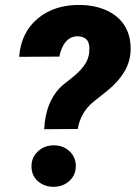

<svg xmlns="http://www.w3.org/2000/svg" viewBox="-20 -741 543 768"><path d="M156.7 -224.1Q162.6 -340.3 231.4 -400.9L272 -433.1Q305.2 -460 322 -487.3Q338.9 -514.6 337.4 -551.3Q335.9 -594.2 292 -595.7Q263.7 -596.7 244.4 -575.2Q225.1 -553.7 217.3 -514.6L56.6 -513.7Q64 -611.3 131.3 -667.2Q198.7 -723.1 302.7 -721.2Q365.7 -719.7 412.8 -696.3Q460 -672.9 482.9 -630.4Q505.9 -587.9 502 -531.2Q496.1 -448.7 409.2 -377.9L352.1 -332.5Q301.8 -290 291 -225.1ZM106 -73.2Q105 -110.8 131.3 -135.3Q157.7 -159.7 194.8 -159.7Q232.4 -159.7 257.3 -136.7Q282.2 -113.8 283.2 -79.6Q284.2 -42 258.1 -17.8Q231.9 6.3 194.3 6.3Q158.2 6.3 132.6 -15.4Q106.9 -37.1 106 -73.2Z"/></svg>

Font: TypoPRO Roboto
Style: Italic
Weight: 900
Italic angle: -12°
Designer: Google
Version: Version 2.136; 2016